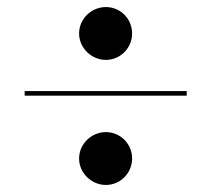

<svg xmlns="http://www.w3.org/2000/svg" viewBox="-20 -650 600 545"><path d="M204.5 -555C204.5 -514 239.5 -480 280.5 -480C322 -480 355 -514 355 -555C355 -596.5 322 -630 280.5 -630C239.5 -630 204.5 -596.5 204.5 -555ZM50 -391.5V-378.5H510V-391.5ZM204.5 -200C204.5 -159 239.5 -125 280.5 -125C322 -125 355 -159 355 -200C355 -241.5 322 -275 280.5 -275C239.5 -275 204.5 -241.5 204.5 -200Z"/></svg>

Font: Bodoni* 16pt
Style: Bold
Weight: 700
Version: Version 2.3